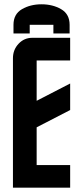

<svg xmlns="http://www.w3.org/2000/svg" viewBox="-20 -870 375 890"><path d="M227.5 -754.9H117.7V-714.8H42.5V-754.9Q42.5 -804.7 82 -827.6Q121.1 -850.1 172.4 -850.1Q224.1 -850.1 263.2 -827.6Q302.7 -804.7 302.7 -754.9V-714.8H227.5ZM305.2 -589.8H149.9V-402.8L305.2 -482.9V-359.9L149.9 -279.8V-105H305.2V0H40V-600.1Q40 -639.6 66.4 -667.5Q92.3 -694.8 129.9 -694.8H305.2Z"/></svg>

Font: Horta
Style: Regular
Weight: 600
Width: 3
Version: Version 0.11